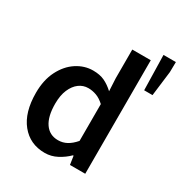

<svg xmlns="http://www.w3.org/2000/svg" viewBox="-181 -894 974 1034"><g transform="rotate(30 306.5 -376.5)"><path d="M245 12Q153 12 98 -56Q43 -124 43 -245Q43 -325 72.5 -383Q102 -441 149.5 -472Q197 -503 251 -503Q293 -503 322.5 -489Q352 -475 380 -449L376 -528V-706H491V0H396L388 -53H384Q357 -26 321 -7Q285 12 245 12ZM273 -83Q302 -83 327 -96.5Q352 -110 376 -138V-367Q351 -390 326 -399Q301 -408 276 -408Q244 -408 218.5 -389Q193 -370 177.5 -334Q162 -298 162 -246Q162 -167 191 -125Q220 -83 273 -83ZM541 -548 536 -765H613L612 -702L593 -548Z"/></g></svg>

Font: Source Sans 3 SemiBold
Style: Regular
Weight: 600
Designer: Paul D. Hunt
Foundry: Adobe
Version: Version 3.046;hotconv 1.0.118;makeotfexe 2.5.65603